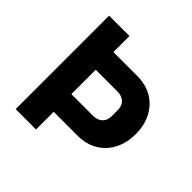

<svg xmlns="http://www.w3.org/2000/svg" viewBox="-179 -856 1014 1014"><g transform="rotate(45 328.0 -349.0)"><path d="M229 0H77V-698H229V-578H407Q472 -578 519.5 -549.5Q567 -521 593 -470.5Q619 -420 619 -355Q619 -290 593 -239.5Q567 -189 519.5 -160.5Q472 -132 407 -132H229ZM229 -446V-264H389Q412 -264 428 -272Q444 -280 453 -295.5Q462 -311 462 -333V-377Q462 -400 453 -415Q444 -430 428 -438Q412 -446 389 -446Z"/></g></svg>

Font: IBM Plex Sans
Style: Bold
Weight: 700
Designer: Mike Abbink, Paul van der Laan, Pieter van Rosmalen
Foundry: Bold Monday
Version: Version 3.201